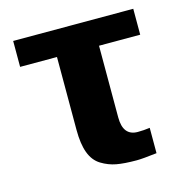

<svg xmlns="http://www.w3.org/2000/svg" viewBox="-81 -559 618 644"><g transform="rotate(-15 228.5 -237.0)"><path d="M387 4V-84C373 -82 359 -81 345 -81C311 -81 294 -102.3 294 -145V-394H437V-484H20V-394H148V-141C148 -108.3 151.8 -81.7 159.5 -61C167.2 -40.3 179.2 -25 195.5 -15C211.8 -5 229 1.7 247 5C265 8.3 288.3 10 317 10C330.3 10 353.7 8 387 4Z"/></g></svg>

Font: Play
Style: Bold
Weight: 700
Designer: Jonas Hecksher
Foundry: Jonas Hecksher, Playtypeª, e-types AS
Version: Version 1.002